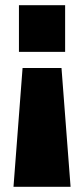

<svg xmlns="http://www.w3.org/2000/svg" viewBox="-20 -580 324 740"><path d="M231 -560V-380H53V-560ZM217 -318 252 140H32L67 -318Z"/></svg>

Font: Tektur SemiCondensed ExtraBold
Style: Regular
Weight: 800
Width: 4
Designer: Adam Jagosz
Foundry: Adam Jagosz
Version: Version 1.005;gftools[0.9.30]